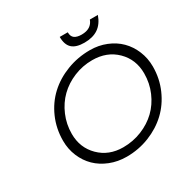

<svg xmlns="http://www.w3.org/2000/svg" viewBox="-204 -1124 1308 1326"><g transform="rotate(-30 450.0 -461.0)"><path d="M106 -301.8Q106 -398.9 143.1 -483.2Q180.2 -567.4 243.9 -626.2Q307.6 -685.1 394.8 -718.5Q481.9 -752 579.1 -752Q647.5 -752 707.5 -727.8Q767.6 -703.6 809.6 -661.6Q851.6 -619.6 875.7 -561.3Q899.9 -502.9 899.9 -437Q899.9 -341.3 863 -257.3Q826.2 -173.3 763.4 -114.3Q700.7 -55.2 614.7 -21Q528.8 13.2 433.1 13.2Q362.8 13.2 301.8 -11Q240.7 -35.2 197.8 -77.1Q154.8 -119.1 130.4 -177.5Q106 -235.8 106 -301.8ZM182.1 -313Q182.1 -202.6 256.3 -128.9Q330.6 -55.2 444.8 -55.2Q522.9 -55.2 593 -83.5Q663.1 -111.8 713.9 -160.6Q764.6 -209.5 794.4 -278.6Q824.2 -347.7 824.2 -425.8Q824.2 -537.1 749.5 -610.6Q674.8 -684.1 558.1 -684.1Q481 -684.1 411.4 -655.3Q341.8 -626.5 291.5 -577.4Q241.2 -528.3 211.7 -459.2Q182.1 -390.1 182.1 -313ZM444.8 -935.1H508.8Q508.8 -901.4 528.6 -887.2Q548.3 -873 585 -873Q662.6 -873 685.1 -935.1H749Q727.1 -873 684.1 -844Q641.1 -814.9 574.2 -814.9Q507.3 -814.9 476.1 -844Q444.8 -873 444.8 -935.1Z"/></g></svg>

Font: Involve
Style: Italic
Weight: 400
Italic angle: -10.5°
Designer: Stefan Peev
Foundry: Context Ltd.
Version: Version 1.001